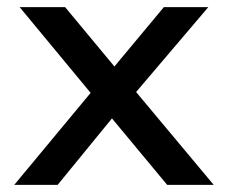

<svg xmlns="http://www.w3.org/2000/svg" viewBox="-20 -520 641 540"><path d="M20 0 234.9 -258.8 35.2 -500H163.1L301.8 -333L440.9 -500H565.9L362.8 -261.2L581.1 0H450.2L294.9 -187L142.1 0Z"/></svg>

Font: Optician Sans
Style: Regular
Weight: 400
Designer: Fábio Duarte Martins, Simen Schikulski
Version: Version 1.002